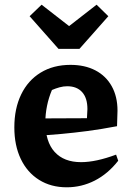

<svg xmlns="http://www.w3.org/2000/svg" viewBox="-20 -786 553 817"><path d="M264 11Q197 11 146.5 -20.5Q96 -52 68.5 -109.5Q41 -167 41 -244Q41 -324 70 -384Q99 -444 153 -477Q207 -510 280 -510Q341 -510 386 -486.5Q431 -463 455.5 -419Q480 -375 480 -315L478 -249Q410 -236 352.5 -228.5Q295 -221 240.5 -216Q186 -211 127 -208L128 -282L350 -283L352 -322Q352 -369 329.5 -394Q307 -419 266 -419Q250 -419 233.5 -414.5Q217 -410 201 -403Q187 -370 180 -335Q173 -300 173 -267Q173 -183 212.5 -139.5Q252 -96 325 -96Q388 -96 474 -128L483 -102Q439 -46 383 -17.5Q327 11 264 11ZM229 -578 106 -717 157 -766 274 -675 391 -766 441 -717 318 -578Z"/></svg>

Font: Piazzolla Thin ExtraBold
Style: Regular
Weight: 800
Version: Version 2.005